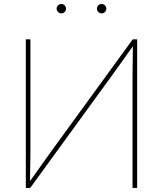

<svg xmlns="http://www.w3.org/2000/svg" viewBox="-20 -920 798 940"><path d="M651.4 0H628.9V-551.3Q628.9 -576.7 629.4 -602.1Q629.9 -627.4 630.1 -652.8Q630.4 -678.2 630.4 -703.6H637.7Q619.1 -678.2 601.3 -652.8Q583.5 -627.4 565.4 -602.1Q547.4 -576.7 528.8 -551.3L127.9 0H106.4V-727.5H128.9V-175.3Q128.9 -149.9 128.4 -124.5Q127.9 -99.1 127.4 -74Q127 -48.8 127 -23.4H119.6Q138.2 -48.8 156 -74Q173.8 -99.1 191.9 -124.5Q210 -149.9 228 -175.3L629.9 -727.5H651.4ZM477.5 -854.5Q468.3 -854.5 461.4 -861.3Q454.6 -868.2 454.6 -877.4Q454.6 -887.2 461.4 -893.8Q468.3 -900.4 477.5 -900.4Q487.3 -900.4 493.9 -893.6Q500.5 -886.7 500.5 -877.4Q500.5 -868.2 493.9 -861.3Q487.3 -854.5 477.5 -854.5ZM280.3 -854.5Q271 -854.5 264.2 -861.3Q257.3 -868.2 257.3 -877.4Q257.3 -887.2 264.2 -893.8Q271 -900.4 280.3 -900.4Q290 -900.4 296.6 -893.6Q303.2 -886.7 303.2 -877.4Q303.2 -868.2 296.6 -861.3Q290 -854.5 280.3 -854.5Z"/></svg>

Font: Inter 18pt Thin
Style: Regular
Weight: 250
Designer: Rasmus Andersson
Foundry: rsms
Version: Version 4.001;git-66647c0bb